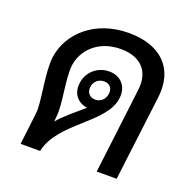

<svg xmlns="http://www.w3.org/2000/svg" viewBox="-114 -738 845 851"><g transform="rotate(20 308.5 -313.0)"><path d="M88 -151 70 0H162C193 -146 398 -216 413 -340C420 -397 385 -436 330 -436C275 -436 230 -396 224 -343C217 -293 246 -257 292 -251C262 -225 205 -179 176 -144L178 -165C186 -230 157 -337 165 -405C174 -475 235 -547 345 -547C437 -547 490 -495 478 -402L429 0H523L573 -405C589 -542 506 -626 354 -626C193 -626 87 -525 72 -408C63 -329 95 -202 88 -151ZM274 -343C277 -369 298 -387 324 -387C350 -387 365 -369 362 -343C359 -316 339 -297 313 -297C287 -297 271 -316 274 -343Z"/></g></svg>

Font: TPK Tissa Web Medium
Style: Italic
Weight: 500
Italic angle: -7°
Designer: Jacques Le Bailly, Suppakit Chalermlarp | Katatrad Co.,Ltd.
Foundry: Jacques Le Bailly, Cadson Demak Co.,Ltd.
Version: Version 5.000;Glyphs 3.1.2 (3151)